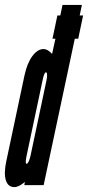

<svg xmlns="http://www.w3.org/2000/svg" viewBox="-31 -755 359 783"><path d="M27.5 8Q45.5 8 70.5 -13L68 0H147L274 -597H288L308 -692H294L303 -735H224L215 -692H203L183 -597H195L181.5 -535Q163.5 -555 147 -555Q122 -555 100.8 -526Q79.5 -497 69 -448L-5 -99Q-16 -48.5 -7.2 -20.2Q1.5 8 27.5 8ZM77.5 -87Q70.5 -87 77.5 -120L142.5 -427Q149 -460 156.5 -460Q160.5 -460 161 -450.5Q161.5 -441 158.5 -427L93.5 -120Q90.5 -106 86 -96.5Q81.5 -87 77.5 -87Z"/></svg>

Font: League Gothic Condensed Italic
Style: Regular
Weight: 400
Width: 3
Designer: The League of Moveable Type
Version: Version 1.600; ttfautohint (v1.8.3)